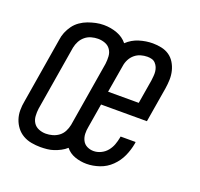

<svg xmlns="http://www.w3.org/2000/svg" viewBox="-101 -652 803 771"><g transform="rotate(20 300.0 -266.0)"><path d="M145 8Q126 8 106.5 4.5Q87 1 70.5 -8.5Q54 -18 42.5 -33Q31 -48 25 -66Q19 -84 19 -104Q19 -124 23 -144L69 -422Q71 -439 77.5 -455Q84 -471 94.5 -485.5Q105 -500 120 -510.5Q135 -521 151.5 -527Q168 -533 184.5 -536.5Q201 -540 218 -540Q248 -540 275 -530Q302 -520 319 -499Q341 -520 370 -529Q399 -538 428 -538Q447 -538 465.5 -534Q484 -530 498.5 -520Q513 -510 522.5 -494.5Q532 -479 536.5 -461Q541 -443 540.5 -424Q540 -405 537 -386L512 -236H316L299 -134Q296 -119 296.5 -104Q297 -89 303.5 -76Q310 -63 323 -56.5Q336 -50 351 -50Q367 -50 382.5 -57.5Q398 -65 408.5 -78Q419 -91 424.5 -106Q430 -121 433 -137Q433 -138 433 -139Q433 -140 434 -142H498Q498 -140 497.5 -138Q497 -136 497 -134Q492 -106 480 -79.5Q468 -53 446.5 -32Q425 -11 397 -1.5Q369 8 342 8Q316 8 292 -0.5Q268 -9 253 -28Q242 -18 228.5 -11Q215 -4 201.5 0.5Q188 5 173.5 6.5Q159 8 145 8ZM325 -294H456L473 -396Q474 -405 475 -415Q476 -425 475 -434.5Q474 -444 470.5 -452.5Q467 -461 460.5 -468Q454 -475 445 -477.5Q436 -480 426 -480Q412 -480 398 -476Q384 -472 372.5 -462.5Q361 -453 354 -439.5Q347 -426 345 -412ZM147 -50Q161 -50 175.5 -54Q190 -58 202 -67Q214 -76 221 -89.5Q228 -103 231 -118L277 -396Q279 -412 278 -428Q277 -444 268.5 -456.5Q260 -469 245.5 -474.5Q231 -480 215 -480Q201 -480 186.5 -476Q172 -472 160.5 -462.5Q149 -453 142 -440Q135 -427 132 -412L86 -134Q84 -119 85 -103Q86 -87 94 -74.5Q102 -62 116.5 -56Q131 -50 147 -50Z"/></g></svg>

Font: Iosevka Curly LtExObl
Style: Regular
Weight: 300
Width: 7
Italic angle: -9°
Monospace: yes
Designer: Belleve Invis
Foundry: Belleve Invis
Version: Version 11.1.0; ttfautohint (v1.8.3)